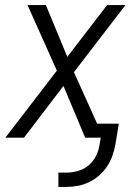

<svg xmlns="http://www.w3.org/2000/svg" viewBox="-20 -540 540 753"><path d="M209 193V137H239Q262 137 285.5 130.5Q309 124 328 108Q347 92 357.5 69.5Q368 47 371 24L375 0H314L229 -203L74 0H1L203 -263L88 -520H160L244 -317L400 -520H472L270 -257L361 -55H446L433 24Q429 47 421.5 69Q414 91 401 111Q388 131 369.5 147.5Q351 164 329 174.5Q307 185 284.5 189Q262 193 239 193Z"/></svg>

Font: Iosevka SS04 Light Oblique
Style: Regular
Weight: 300
Italic angle: -9°
Monospace: yes
Designer: Belleve Invis
Foundry: Belleve Invis
Version: Version 19.0.0; ttfautohint (v1.8.4)